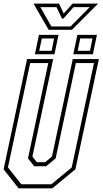

<svg xmlns="http://www.w3.org/2000/svg" viewBox="-22 -1020 556 1040"><path d="M78.5 0 -2.5 -103 124.5 -700H266L153.5 -172L177.5 -141.5H222.5L259.5 -172L372 -700H513.5L386.5 -103L261.5 0ZM93.5 -22H256.5L366.5 -113L487 -678.5H389L279.5 -162L228 -119.5H163.5L129.5 -162L239.5 -678.5H141.5L21 -113ZM375 -726 397 -831H503L481 -726ZM167 -726 189 -831H295L273 -726ZM190.5 -745H257.5L271 -811.5H204.5ZM399 -745H465.5L479 -811.5H412.5ZM241.5 -858.5 159.5 -1000.5H298L323 -946.5L371 -1000.5H509.5L367.5 -858.5ZM256.5 -876.5H360L464 -981.5H376.5L321.5 -919.5H313.5L284 -981.5H196.5Z"/></svg>

Font: Tourney Condensed ExtraLight
Style: Italic
Weight: 200
Width: 3
Italic angle: -12°
Designer: Tyler Finck
Foundry: Etcetera Type Co
Version: Version 1.010; ttfautohint (v1.8.3)